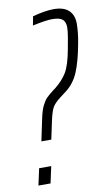

<svg xmlns="http://www.w3.org/2000/svg" viewBox="-81 -738 444 781"><g transform="rotate(-10 140.5 -348.0)"><path d="M138 -370 150 -379Q180 -403 197.5 -431.5Q215 -460 227 -525Q232 -551 236 -575Q240 -599 240 -614Q240 -636 228 -646.5Q216 -657 185 -657Q159 -657 104 -645L111 -682Q163 -696 198 -696Q240 -696 260.5 -676.5Q281 -657 281 -622Q281 -586 272 -539Q259 -469 241.5 -427Q224 -385 191 -359L162 -337Q139 -319 130.5 -304.5Q122 -290 114 -255L97 -175H56L75 -265Q82 -299 91.5 -318Q101 -337 110 -346Q119 -355 138 -370ZM13 0 28 -69H78L63 0Z"/></g></svg>

Font: Saira Ultra Condensed ExLight
Style: Italic
Weight: 200
Width: 1
Italic angle: -12°
Designer: Hector Gatti with collaboration of the Omnibus-Type team
Foundry: Omnibus-Type
Version: Version 1.001; ttfautohint (v1.8)